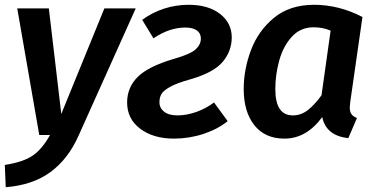

<svg xmlns="http://www.w3.org/2000/svg" viewBox="-33 -564 1572 802"><path d="M295 3Q252 100 178 154.5Q104 209 -9 218L-13 125Q64 113 103.5 86Q143 59 176 0H131L39 -529H171L223 -88L403 -529H534Z M935 -408Q935 -351 897.5 -306Q860 -261 763 -233Q706 -217 678 -201.5Q650 -186 641.5 -171.5Q633 -157 633 -137Q633 -113 652.5 -97.5Q672 -82 708 -82Q747 -82 787.5 -96.5Q828 -111 861 -136L918 -58Q876 -24 816.5 -4.5Q757 15 693 15Q608 15 553 -26Q498 -67 498 -136Q498 -198 541.5 -242Q585 -286 693 -318Q763 -338 784.5 -358Q806 -378 806 -403Q806 -425 789 -437Q772 -449 741 -449Q675 -449 608 -404L561 -481Q603 -512 652.5 -528Q702 -544 755 -544Q837 -544 886 -506Q935 -468 935 -408Z M1481 -493 1430 -138Q1428 -120 1428 -115Q1428 -98 1434.5 -88Q1441 -78 1458 -71L1422 13Q1329 3 1313 -75Q1247 15 1155 15Q1074 15 1029.5 -41Q985 -97 985 -192Q985 -274 1015.5 -355Q1046 -436 1112 -490Q1178 -544 1279 -544Q1383 -544 1481 -493ZM1117 -192Q1117 -82 1190 -82Q1224 -82 1252 -103.5Q1280 -125 1310 -166L1348 -436Q1316 -450 1277 -450Q1222 -450 1186 -410.5Q1150 -371 1133.5 -311.5Q1117 -252 1117 -192Z"/></svg>

Font: FiraGO Medium
Style: Italic
Weight: 500
Italic angle: -8°
Designer: bBox Type GmbH
Foundry: bBox Type GmbH
Version: Version 1.001